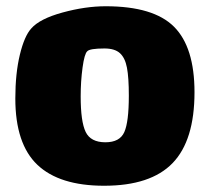

<svg xmlns="http://www.w3.org/2000/svg" viewBox="-20 -544 671 614"><path d="M29 -229Q29 -309 43.5 -369Q58 -429 80 -453Q107 -484 180 -504Q253 -524 318 -524Q471 -524 536.5 -458.5Q602 -393 602 -249Q602 -95 532 -22.5Q462 50 313 50Q170 50 99.5 -17Q29 -84 29 -229ZM392 -238Q392 -296 386 -327.5Q380 -359 363.5 -374Q347 -389 314 -389Q267 -389 259 -380Q250 -372 244 -328Q238 -284 238 -236Q238 -155 254 -122Q270 -89 317 -89Q363 -89 377.5 -121.5Q392 -154 392 -238Z"/></svg>

Font: Lalezar
Style: Regular
Weight: 400
Designer: Borna Izadpanah
Foundry: Borna Izadpanah
Version: Version 1.003;November 28, 2018;FontCreator 11.5.0.2421 64-b